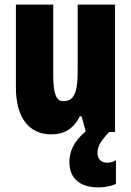

<svg xmlns="http://www.w3.org/2000/svg" viewBox="-20 -573 569 833"><path d="M403 93C403 65 412 44 453 0H479V-553H317V-280C317 -191 312 -134 254 -134C222 -134 211 -172 211 -246V-553H49V-193C49 -64 105 10 202 10C261 10 300 -16 326 -68H334L352 -3C298 41 281 88 281 129C281 198 323 240 408 240C441 240 467 232 483 225V122C473 128 462 133 444 133C418 133 403 115 403 93Z"/></svg>

Font: Noto Sans Ethiopic ExtraCondensed Black
Style: Regular
Weight: 900
Width: 2
Designer: Monotype Design Team
Foundry: Monotype Imaging Inc.
Version: Version 2.102